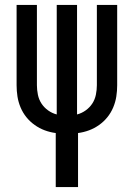

<svg xmlns="http://www.w3.org/2000/svg" viewBox="-20 -540 540 775"><path d="M205 215V-3Q182 -6 160.5 -14Q139 -22 120 -35.5Q101 -49 86.5 -67Q72 -85 63 -106.5Q54 -128 50.5 -150.5Q47 -173 47 -196V-520H129V-196Q129 -177 133 -157.5Q137 -138 147.5 -122Q158 -106 174 -94.5Q190 -83 209 -78V-520H291V-78Q310 -83 326 -94.5Q342 -106 352.5 -122Q363 -138 367 -157.5Q371 -177 371 -196V-520H453V-196Q453 -173 449.5 -150.5Q446 -128 437 -106.5Q428 -85 413.5 -67Q399 -49 380 -35.5Q361 -22 339.5 -14Q318 -6 295 -3V215Z"/></svg>

Font: Iosevka Term Curly Medium
Style: Regular
Weight: 500
Designer: Belleve Invis
Foundry: Belleve Invis
Version: Version 32.3.0